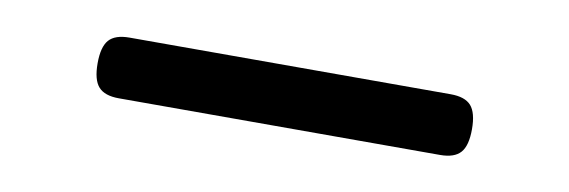

<svg xmlns="http://www.w3.org/2000/svg" viewBox="-25 -394 649 219"><g transform="rotate(10 300.0 -284.0)"><path d="M516.6 -284.2Q516.6 -265.1 509.5 -257.1Q502.4 -249 485.8 -249H113.8Q97.2 -249 90.1 -257.1Q83 -265.1 83 -284.2Q83 -303.2 90.1 -311.3Q97.2 -319.3 113.8 -319.3H485.8Q502.4 -319.3 509.5 -311.3Q516.6 -303.2 516.6 -284.2Z"/></g></svg>

Font: Courier Prime Sans
Style: Regular
Weight: 400
Designer: Alan Dague-Greene
Foundry: Quote-Unquote Apps
Version: Version 3.020